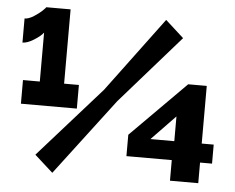

<svg xmlns="http://www.w3.org/2000/svg" viewBox="-52 -793 1057 865"><g transform="rotate(5 476.5 -360.5)"><path d="M299.8 -395V-288.1H46.9V-395H123V-616.2Q110.8 -600.1 81.1 -581.5Q51.3 -563 29.8 -563V-671.9Q47.9 -671.9 71.3 -686.8Q94.7 -701.7 108.2 -714.8Q121.6 -728 123 -731H232.9V-395ZM131.8 -64.9 415 -383.8 666 -721.2 749 -646 478 -336.9 214.8 9.8ZM746.1 -1V-94.2H541V-190.9L790 -440.9H874V-180.2H928.2V-94.2H874V-1ZM642.1 -180.2H750V-292Z"/></g></svg>

Font: Rawline Black
Style: Regular
Weight: 900
Designer: Matt McInerney, Pablo Impallari, Rodrigo Fuenzalida
Foundry: Matt McInerney, Pablo Impallari, Rodrigo Fuenzalida
Version: Version 4.020;PS 004.020;hotconv 1.0.88;makeotf.lib2.5.64775